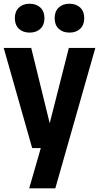

<svg xmlns="http://www.w3.org/2000/svg" viewBox="-22 -809 541 1049"><path d="M137.5 220 200.9 0 244.8 -116.7 354.1 -547H498.8L280.2 220ZM153.8 0 -1.7 -547H148.6L282.9 0ZM357.5 -630.9Q320.8 -630.9 298.7 -651.8Q276.6 -672.8 276.6 -709.6Q276.6 -746.6 298.7 -767.6Q320.8 -788.6 357.5 -788.6Q394.1 -788.6 416.2 -767.6Q438.3 -746.6 438.3 -709.6Q438.3 -672.8 416.2 -651.8Q394.1 -630.9 357.5 -630.9ZM139.9 -630.9Q103.2 -630.9 81.2 -651.8Q59.1 -672.8 59.1 -709.6Q59.1 -746.6 81.2 -767.6Q103.2 -788.6 139.9 -788.6Q176.6 -788.6 198.7 -767.6Q220.8 -746.6 220.8 -709.6Q220.8 -672.8 198.7 -651.8Q176.6 -630.9 139.9 -630.9Z"/></svg>

Font: Encode Sans Condensed Thin
Style: Regular
Weight: 100
Width: 3
Designer: Multiple Designers
Foundry: Impallari Type
Version: Version 3.002